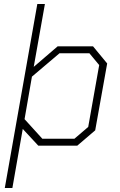

<svg xmlns="http://www.w3.org/2000/svg" viewBox="-20 -730 603 962"><path d="M167 -710H205L149 -395L269 -498H446L517 -412L457 -77L367 0H172L94 -84L42 212H4ZM353 -35 422 -94 477 -404 428 -463H278L140 -346L103 -133L192 -35Z"/></svg>

Font: Chakra Petch ExtraLight
Style: Italic
Weight: 275
Italic angle: -10°
Designer: Katatrad Aksorn Co.,Ltd.
Foundry: Cadson Demak Co.,Ltd.
Version: Version 1.000; ttfautohint (v1.6)